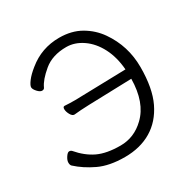

<svg xmlns="http://www.w3.org/2000/svg" viewBox="-164 -861 1011 1027"><g transform="rotate(-30 341.5 -347.5)"><path d="M49 -87Q42 -94 42 -108.5Q42 -123 54 -141Q66 -159 75.5 -159Q85 -159 91 -153Q137 -99 191 -73.5Q245 -48 330 -48Q415 -48 479 -110Q556 -183 558 -329L292 -321Q235 -319 200 -315H199Q186 -315 176 -333.5Q166 -352 166 -367Q166 -382 176 -382H177Q205 -380 242 -380L556 -388Q550 -466 519.5 -525Q489 -584 441 -617Q393 -650 341 -650Q255 -650 201 -605Q147 -560 130 -522Q126 -512 113.5 -512Q101 -512 86 -528.5Q71 -545 71 -557Q71 -569 89 -593Q107 -617 141 -644Q224 -712 333 -712Q409 -712 465.5 -679.5Q522 -647 559 -594Q632 -489 632 -358.5Q632 -228 593 -147Q554 -66 484.5 -24.5Q415 17 320 17Q225 17 160.5 -13.5Q96 -44 49 -87Z"/></g></svg>

Font: LXGW WenKai TC
Style: Regular
Weight: 400
Designer: LXGW / Fontworks Inc.
Foundry: LXGW / Fontworks Inc.
Version: Version 1.330